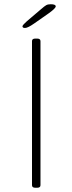

<svg xmlns="http://www.w3.org/2000/svg" viewBox="-20 -884 342 906"><path d="M147 2Q131 2 131 -10V-690Q131 -702 147 -702H155Q171 -702 171 -690V-10Q171 2 155 2ZM98 -752Q86 -752 86 -760Q86 -763 92 -769.5Q98 -776 107 -784L174 -841Q190 -855 198 -859.5Q206 -864 219 -864Q243 -864 243 -854Q243 -845 211 -822L141 -773Q111 -752 98 -752Z"/></svg>

Font: Asap Semi Expanded Thin
Style: Regular
Weight: 100
Width: 6
Designer: Pablo Cosgaya
Foundry: Omnibus-Type
Version: Version 3.001; ttfautohint (v1.8.4.7-5d5b)